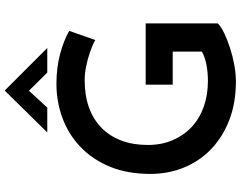

<svg xmlns="http://www.w3.org/2000/svg" viewBox="-121 -869 998 796"><g transform="rotate(-90 378.0 -471.0)"><path d="M679 -67Q665 -53 637.5 -40Q610 -27 576 -16Q542 -5 506 1.5Q470 8 438 8Q350 8 279.5 -19Q209 -46 159 -93.5Q109 -141 82 -206Q55 -271 55 -347Q55 -442 85 -514.5Q115 -587 167 -636.5Q219 -686 286.5 -711Q354 -736 429 -736Q495 -736 551.5 -721Q608 -706 648 -683L610 -575Q591 -586 561 -596.5Q531 -607 500 -613Q469 -619 444 -619Q381 -619 331.5 -601.5Q282 -584 247 -550Q212 -516 193.5 -467.5Q175 -419 175 -357Q175 -301 194.5 -255Q214 -209 249 -176Q284 -143 333 -125.5Q382 -108 441 -108Q475 -108 507 -114Q539 -120 562 -133V-254H425V-366H679ZM475 -774 388 -862 418 -870 330 -774H227L400 -950H401L577 -774Z"/></g></svg>

Font: Josefin Sans Thin SemiBold
Style: Regular
Weight: 600
Version: Version 2.000